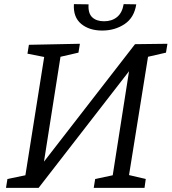

<svg xmlns="http://www.w3.org/2000/svg" viewBox="-20 -910 831 930"><path d="M9 0 16 -43 103 -61 194 -634 113 -650 120 -693 367 -698 360 -655 273 -635 193 -127 634 -696 791 -698 784 -655 697 -635 605 -62 686 -43 680 0H434L441 -43L526 -61L605 -565L167 0ZM475 -762Q412 -762 373 -794.5Q334 -827 338 -890L409 -889Q406 -846 426.5 -826.5Q447 -807 484 -807Q522 -807 547 -827.5Q572 -848 579 -890L640 -889Q630 -824 583 -793Q536 -762 475 -762Z"/></svg>

Font: Bitter
Style: Italic
Weight: 400
Italic angle: -9°
Designer: Sol Matas, and Bitter project Authors
Foundry: Sol Matas
Version: Version 2.001